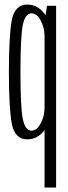

<svg xmlns="http://www.w3.org/2000/svg" viewBox="-20 -624 304 864"><path d="M180.5 220H232.5V-598H191.5L180.5 -527ZM103 3Q145 3 174.2 -30.8Q203.5 -64.5 203.5 -108.5L180.5 -139.5Q180.5 -102 163.2 -69Q146 -36 121.5 -36Q94 -36 83 -87Q72 -138 72 -300Q72 -462.5 83 -513.2Q94 -564 121.5 -564Q146 -564 163.2 -531.5Q180.5 -499 180.5 -462L203.5 -491.5Q203.5 -535.5 174.2 -569.5Q145 -603.5 103 -603.5Q46.5 -603.5 33.2 -533.5Q20 -463.5 20 -300Q20 -137 33.2 -67Q46.5 3 103 3Z"/></svg>

Font: Anybody ExtraCondensed Light
Style: Regular
Weight: 300
Width: 2
Version: Version 1.113;gftools[0.9.25]